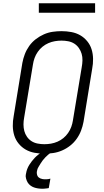

<svg xmlns="http://www.w3.org/2000/svg" viewBox="-20 -934 640 1177"><path d="M252 8Q221 8 191.5 2.5Q162 -3 137.5 -17Q113 -31 94.5 -53.5Q76 -76 67.5 -103.5Q59 -131 58.5 -161.5Q58 -192 64 -223L117 -548Q122 -575 132 -601.5Q142 -628 159 -652Q176 -676 199.5 -694Q223 -712 249 -723.5Q275 -735 302.5 -739Q330 -743 357 -743Q388 -743 417.5 -737.5Q447 -732 471.5 -718Q496 -704 514.5 -681.5Q533 -659 541.5 -631.5Q550 -604 550.5 -573.5Q551 -543 545 -512L492 -187Q487 -160 477 -133.5Q467 -107 450 -83Q433 -59 410 -41Q387 -23 360.5 -11.5Q334 0 306.5 4Q279 8 252 8ZM252 -50Q272 -50 292.5 -53.5Q313 -57 332.5 -65.5Q352 -74 368.5 -87.5Q385 -101 397.5 -119Q410 -137 417 -156.5Q424 -176 427 -196L481 -522Q485 -543 485.5 -564Q486 -585 480.5 -604Q475 -623 463.5 -639.5Q452 -656 435.5 -666.5Q419 -677 398.5 -681Q378 -685 357 -685Q337 -685 316.5 -681.5Q296 -678 276.5 -669.5Q257 -661 240.5 -647.5Q224 -634 211.5 -616Q199 -598 192 -578.5Q185 -559 182 -539L128 -213Q124 -192 124 -171Q124 -150 129 -131Q134 -112 145.5 -95.5Q157 -79 173.5 -68.5Q190 -58 210.5 -54Q231 -50 252 -50ZM239 223Q226 223 213 221Q200 219 188.5 215Q177 211 167 203.5Q157 196 150.5 186Q144 176 140 161.5Q136 147 138 138L140 128Q142 115 147 102Q152 89 159 77.5Q166 66 175 54.5Q184 43 193.5 33Q203 23 216 13Q229 3 237 -2L247 -8H295L294 0Q284 7 275 14.5Q266 22 257.5 31Q249 40 242 49Q235 58 229 68Q223 78 216 89.5Q209 101 208 109L206 118Q205 124 206 131Q207 138 209.5 143.5Q212 149 216.5 153Q221 157 226.5 159.5Q232 162 239.5 163.5Q247 165 251 165H256Q259 165 263 165Q267 165 271 164.5Q275 164 279 163.5Q283 163 285 162L289 161L279 219Q275 220 270.5 220.5Q266 221 261.5 221.5Q257 222 252 222.5Q247 223 244 223ZM218 -856V-914H563V-856Z"/></svg>

Font: Iosevka Aile Light
Style: Italic
Weight: 300
Italic angle: -9°
Designer: Belleve Invis
Foundry: Belleve Invis
Version: Version 31.1.0; ttfautohint (v1.8.4)